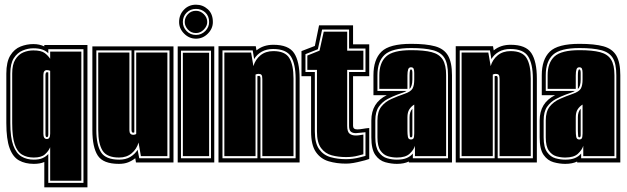

<svg xmlns="http://www.w3.org/2000/svg" viewBox="-20 -693 2673 819"><path d="M169 106V-2Q151 6 124 6Q88 6 61.5 -8.5Q35 -23 21 -61Q7 -99 7 -168V-379Q7 -429 24 -456.5Q41 -484 67.5 -494.5Q94 -505 122 -505Q136 -505 147 -502.5Q158 -500 169 -495V-501H353V106ZM186 87H336V-483H186V-466Q176 -476 161 -481.5Q146 -487 122 -487Q99 -487 76.5 -477.5Q54 -468 39 -445Q24 -422 24 -379V-168Q24 -107 36.5 -73Q49 -39 71.5 -25.5Q94 -12 124 -12Q147 -12 161.5 -18.5Q176 -25 186 -36ZM194 78V-65Q187 -48 171.5 -34.5Q156 -21 124 -21Q95 -21 74 -33.5Q53 -46 42.5 -78Q32 -110 32 -168V-379Q32 -418 45.5 -439.5Q59 -461 79.5 -469.5Q100 -478 122 -478Q156 -478 171 -466.5Q186 -455 194 -442V-473H327V78ZM180 -100Q194 -100 194 -123V-391Q187 -394 180 -394Q165 -394 165 -373V-123Q165 -100 180 -100ZM180 -108Q174 -108 174 -120V-371Q174 -385 180 -385Q184 -385 186 -384V-120Q186 -108 180 -108Z M487 6Q420 6 397 -29.5Q374 -65 374 -138V-495H720V0H560L557 -18Q543 -7 526.5 -0.5Q510 6 487 6ZM489 -12Q516 -12 535.5 -23.5Q555 -35 567 -54L574 -18H703V-478H553V-129Q551 -127 548 -127Q541 -127 541 -139V-478H391V-138Q391 -75 411 -43.5Q431 -12 489 -12ZM488 -21Q436 -21 417.5 -50.5Q399 -80 399 -138V-469H532V-137Q532 -118 549 -118Q557 -118 561 -122V-469H694V-27H581L571 -85Q563 -57 541.5 -39Q520 -21 488 -21Z M738 0V-495H894V0ZM752 -18H880V-477H752ZM760 -27V-468H872V-27ZM816 -528Q787 -528 765.5 -549.5Q744 -571 744 -599Q744 -630 764.5 -651.5Q785 -673 816 -673Q845 -673 866.5 -653.5Q888 -634 888 -599Q888 -571 866.5 -549.5Q845 -528 816 -528ZM816 -544Q839 -544 855.5 -560.5Q872 -577 872 -599Q872 -625 855.5 -640Q839 -655 816 -655Q792 -655 776 -639Q760 -623 760 -599Q760 -577 776 -560.5Q792 -544 816 -544ZM816 -552Q795 -552 781.5 -567Q768 -582 768 -599Q768 -618 781.5 -632.5Q795 -647 816 -647Q835 -647 849.5 -632.5Q864 -618 864 -599Q864 -582 849.5 -567Q835 -552 816 -552Z M912 0V-496H1071L1074 -478Q1103 -502 1146 -502Q1211 -502 1234.5 -466.5Q1258 -431 1258 -358V0ZM929 -18H1078V-368Q1080 -369 1085 -369Q1091 -369 1091 -359V-18H1241V-358Q1241 -420 1221 -452Q1201 -484 1145 -484Q1117 -484 1096.5 -472.5Q1076 -461 1064 -441L1058 -478H929ZM937 -27V-469H1051L1061 -411Q1069 -439 1091 -457Q1113 -475 1146 -475Q1196 -475 1214 -445.5Q1232 -416 1232 -358V-27H1099V-356Q1099 -370 1095 -374Q1091 -378 1083 -378Q1076 -378 1070 -375V-27Z M1456 5Q1416 5 1382 -5Q1348 -15 1327.5 -44.5Q1307 -74 1307 -132V-368H1266V-475L1323 -497L1341 -585H1486V-504H1555V-368H1486V-156Q1486 -141 1504 -141Q1514 -141 1528 -143.5Q1542 -146 1555 -147V-15Q1547 -12 1538 -9.5Q1529 -7 1520 -5Q1505 -1 1488 2Q1471 5 1456 5ZM1456 -14Q1471 -14 1485.5 -16Q1500 -18 1512 -21Q1519 -23 1525.5 -24.5Q1532 -26 1539 -28V-129Q1525 -128 1514 -126.5Q1503 -125 1498 -125Q1484 -125 1476.5 -131.5Q1469 -138 1469 -156V-386H1539V-486H1469V-567H1354L1336 -483L1283 -462V-386H1323V-132Q1323 -82 1341.5 -56.5Q1360 -31 1390.5 -22.5Q1421 -14 1456 -14ZM1456 -23Q1423 -23 1395 -30.5Q1367 -38 1349.5 -61.5Q1332 -85 1332 -132V-395H1291V-456L1343 -477L1361 -558H1461V-477H1530V-395H1461V-156Q1461 -131 1471 -123Q1481 -115 1498 -115Q1506 -115 1515 -116.5Q1524 -118 1530 -119V-35L1507 -29Q1485 -23 1456 -23Z M1673 6Q1649 6 1623.5 -1Q1598 -8 1581 -32Q1564 -56 1564 -107V-179Q1564 -255 1630 -287H1573V-372Q1573 -439 1607 -472.5Q1641 -506 1734 -506Q1798 -506 1836 -495.5Q1874 -485 1891 -456Q1908 -427 1908 -372V0H1724V-4Q1703 6 1673 6ZM1673 -12Q1699 -12 1715 -19Q1731 -26 1741 -38V-18H1891V-372Q1891 -421 1876 -445.5Q1861 -470 1826.5 -479Q1792 -488 1734 -488Q1652 -488 1621 -459.5Q1590 -431 1590 -372V-305H1714Q1708 -301 1697.5 -297.5Q1687 -294 1674 -289Q1655 -282 1633 -270.5Q1611 -259 1596 -238Q1581 -217 1581 -179V-107Q1581 -65 1595.5 -44.5Q1610 -24 1631 -18Q1652 -12 1673 -12ZM1673 -21Q1654 -21 1635 -26.5Q1616 -32 1603 -50.5Q1590 -69 1590 -107V-179Q1590 -217 1606.5 -238Q1623 -259 1650 -271Q1677 -283 1706 -293Q1732 -302 1739.5 -315Q1747 -328 1747 -354V-382Q1747 -393 1744.5 -399.5Q1742 -406 1733 -406Q1724 -406 1721 -397Q1718 -388 1718 -371V-314H1598V-372Q1598 -425 1627 -452Q1656 -479 1734 -479Q1789 -479 1821.5 -470.5Q1854 -462 1868.5 -439Q1883 -416 1883 -372V-27H1750V-71Q1745 -54 1727.5 -37.5Q1710 -21 1673 -21ZM1727 -313V-371Q1727 -397 1733 -397Q1739 -397 1739 -382V-354Q1739 -325 1727 -313ZM1733 -98Q1745 -98 1746 -110Q1747 -116 1747 -123.5Q1747 -131 1747 -141V-247Q1734 -239 1726 -226.5Q1718 -214 1718 -193V-135Q1718 -120 1720 -109Q1722 -98 1733 -98ZM1733 -107Q1728 -107 1728 -116L1727 -135V-193Q1727 -216 1739 -229V-117Q1739 -107 1733 -107Z M1924 0V-496H2083L2086 -478Q2115 -502 2158 -502Q2223 -502 2246.5 -466.5Q2270 -431 2270 -358V0ZM1941 -18H2090V-368Q2092 -369 2097 -369Q2103 -369 2103 -359V-18H2253V-358Q2253 -420 2233 -452Q2213 -484 2157 -484Q2129 -484 2108.5 -472.5Q2088 -461 2076 -441L2070 -478H1941ZM1949 -27V-469H2063L2073 -411Q2081 -439 2103 -457Q2125 -475 2158 -475Q2208 -475 2226 -445.5Q2244 -416 2244 -358V-27H2111V-356Q2111 -370 2107 -374Q2103 -378 2095 -378Q2088 -378 2082 -375V-27Z M2391 6Q2367 6 2341.5 -1Q2316 -8 2299 -32Q2282 -56 2282 -107V-179Q2282 -255 2348 -287H2291V-372Q2291 -439 2325 -472.5Q2359 -506 2452 -506Q2516 -506 2554 -495.5Q2592 -485 2609 -456Q2626 -427 2626 -372V0H2442V-4Q2421 6 2391 6ZM2391 -12Q2417 -12 2433 -19Q2449 -26 2459 -38V-18H2609V-372Q2609 -421 2594 -445.5Q2579 -470 2544.5 -479Q2510 -488 2452 -488Q2370 -488 2339 -459.5Q2308 -431 2308 -372V-305H2432Q2426 -301 2415.5 -297.5Q2405 -294 2392 -289Q2373 -282 2351 -270.5Q2329 -259 2314 -238Q2299 -217 2299 -179V-107Q2299 -65 2313.5 -44.5Q2328 -24 2349 -18Q2370 -12 2391 -12ZM2391 -21Q2372 -21 2353 -26.5Q2334 -32 2321 -50.5Q2308 -69 2308 -107V-179Q2308 -217 2324.5 -238Q2341 -259 2368 -271Q2395 -283 2424 -293Q2450 -302 2457.5 -315Q2465 -328 2465 -354V-382Q2465 -393 2462.5 -399.5Q2460 -406 2451 -406Q2442 -406 2439 -397Q2436 -388 2436 -371V-314H2316V-372Q2316 -425 2345 -452Q2374 -479 2452 -479Q2507 -479 2539.5 -470.5Q2572 -462 2586.5 -439Q2601 -416 2601 -372V-27H2468V-71Q2463 -54 2445.5 -37.5Q2428 -21 2391 -21ZM2445 -313V-371Q2445 -397 2451 -397Q2457 -397 2457 -382V-354Q2457 -325 2445 -313ZM2451 -98Q2463 -98 2464 -110Q2465 -116 2465 -123.5Q2465 -131 2465 -141V-247Q2452 -239 2444 -226.5Q2436 -214 2436 -193V-135Q2436 -120 2438 -109Q2440 -98 2451 -98ZM2451 -107Q2446 -107 2446 -116L2445 -135V-193Q2445 -216 2457 -229V-117Q2457 -107 2451 -107Z"/></svg>

Font: Alumni Sans Collegiate One
Style: Regular
Weight: 400
Designer: Robert E. Leuschke
Foundry: Robert E. Leuschke
Version: Version 1.100